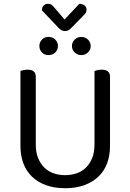

<svg xmlns="http://www.w3.org/2000/svg" viewBox="-20 -981 689 1014"><path d="M561 -210Q561 -159 545.5 -118Q530 -77 499.5 -48Q469 -19 425 -3Q381 13 324 13Q267 13 223 -3Q179 -19 149 -48Q119 -77 103.5 -118Q88 -159 88 -210V-606Q93 -608 103.5 -610.5Q114 -613 126 -613Q169 -613 169 -576V-217Q169 -177 181 -147Q193 -117 213.5 -96.5Q234 -76 262.5 -66Q291 -56 324 -56Q357 -56 385.5 -66Q414 -76 434.5 -96.5Q455 -117 467 -147Q479 -177 479 -217V-606Q484 -608 494.5 -610.5Q505 -613 517 -613Q561 -613 561 -576ZM286 -738Q286 -718 272 -704Q258 -690 236 -690Q215 -690 201.5 -704Q188 -718 188 -738Q188 -758 201.5 -772Q215 -786 236 -786Q258 -786 272 -772Q286 -758 286 -738ZM459 -738Q459 -718 444.5 -704Q430 -690 409 -690Q389 -690 374.5 -704Q360 -718 360 -738Q360 -758 374.5 -772Q389 -786 409 -786Q430 -786 444.5 -772Q459 -758 459 -738ZM201 -927Q202 -944 211 -952.5Q220 -961 233 -961Q245 -961 252 -956Q259 -951 268 -940L321 -878L399 -961Q418 -960 427.5 -951.5Q437 -943 437 -932Q437 -919 432.5 -912.5Q428 -906 417 -895L355 -832Q347 -823 339 -820Q331 -817 323 -817Q312 -817 304.5 -821.5Q297 -826 289 -834Z"/></svg>

Font: Baloo Chettan 2
Style: Regular
Weight: 400
Designer: Maithili Shingre, Unnati Kotecha and Ek Type
Foundry: Ek Type
Version: Version 1.640;hotconv 1.0.111;makeotfexe 2.5.65597; ttfautoh